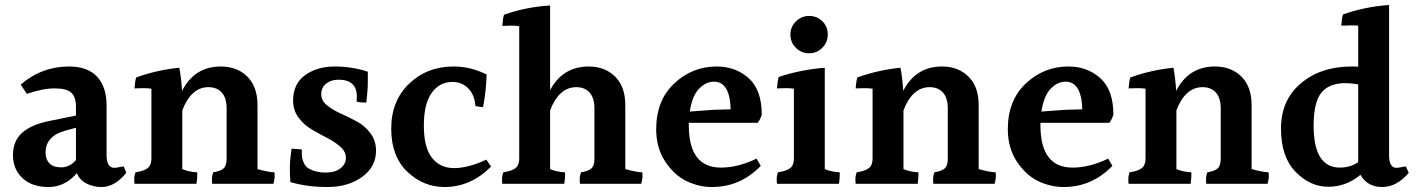

<svg xmlns="http://www.w3.org/2000/svg" viewBox="-20 -785 5702 771"><path d="M163 -172Q163 -145 178.5 -129Q194 -113 226.5 -113Q259 -113 285 -142V-272L241 -260Q163 -238 163 -172ZM388 -34Q354 -34 326.5 -48.5Q299 -63 289 -90Q241 -34 174.5 -34Q108 -34 70 -70Q32 -106 32 -162Q32 -218 68 -251Q104 -284 177 -299L285 -321V-357Q285 -395 266.5 -412.5Q248 -430 199.5 -430Q151 -430 88 -408L63 -445Q147 -518 257 -518Q332 -518 370 -477Q408 -436 408 -361V-162Q408 -111 440 -111Q445 -111 477 -117L487 -91Q441 -34 388 -34Z M1014 -363V-106Q1057 -94 1082 -93Q1083 -88 1083 -76.5Q1083 -65 1078 -47H832Q831 -54 831 -66.5Q831 -79 836 -93Q866 -98 878 -109Q890 -120 890 -148V-349Q890 -392 870.5 -413.5Q851 -435 817 -435Q748 -435 712 -342V-106Q737 -95 772 -93Q772 -89 772 -79Q772 -69 769 -47H520Q519 -54 519 -66.5Q519 -79 524 -93Q557 -98 572.5 -109.5Q588 -121 588 -148V-429Q572 -431 554.5 -431Q537 -431 520 -430Q522 -460 527 -474Q610 -504 700 -513Q708 -472 711 -420Q761 -518 867 -518Q932 -518 973 -477.5Q1014 -437 1014 -363Z M1157 -381Q1157 -449 1205.5 -483.5Q1254 -518 1324 -518Q1394 -518 1457 -497Q1457 -485 1457 -454.5Q1457 -424 1451 -373Q1425 -373 1412 -377Q1413 -388 1413 -397Q1413 -465 1339 -465Q1309 -465 1289.5 -449Q1270 -433 1270 -407Q1270 -381 1292.5 -362.5Q1315 -344 1347.5 -329.5Q1380 -315 1412.5 -297.5Q1445 -280 1467.5 -250Q1490 -220 1490 -180Q1490 -115 1434 -74.5Q1378 -34 1295 -34Q1212 -34 1146 -54Q1144 -77 1144 -110.5Q1144 -144 1151 -188Q1153 -188 1192 -185Q1192 -179 1192 -164.5Q1192 -150 1199.5 -132Q1207 -114 1224 -106Q1251 -92 1288 -92Q1325 -92 1347 -109Q1369 -126 1369 -151Q1369 -176 1347 -195.5Q1325 -215 1294 -231Q1263 -247 1232 -265Q1201 -283 1179 -312.5Q1157 -342 1157 -381Z M1765 -34Q1680 -34 1615.5 -95.5Q1551 -157 1551 -268.5Q1551 -380 1623 -449Q1695 -518 1801 -518Q1870 -518 1934 -486Q1933 -426 1920 -355Q1909 -355 1889 -359Q1886 -404 1860.5 -430Q1835 -456 1797 -456Q1745 -456 1713.5 -412Q1682 -368 1682 -280.5Q1682 -193 1714.5 -151.5Q1747 -110 1803.5 -110Q1860 -110 1933 -144L1952 -116Q1870 -34 1765 -34Z M2491 -363V-106Q2534 -94 2559 -93Q2560 -88 2560 -76.5Q2560 -65 2555 -47H2309Q2308 -54 2308 -66.5Q2308 -79 2313 -93Q2343 -98 2355 -109Q2367 -120 2367 -148V-349Q2367 -392 2347.5 -413.5Q2328 -435 2294 -435Q2225 -435 2189 -342V-106Q2214 -95 2249 -93Q2249 -89 2249 -79Q2249 -69 2246 -47H1997Q1996 -54 1996 -66.5Q1996 -79 2001 -93Q2034 -98 2049.5 -109.5Q2065 -121 2065 -148V-680Q2049 -682 2031.5 -682Q2014 -682 1997 -681Q1999 -712 2004 -726Q2092 -757 2189 -763V-423Q2240 -518 2344 -518Q2409 -518 2450 -477.5Q2491 -437 2491 -363Z M2847 -457Q2814 -457 2786.5 -428Q2759 -399 2750 -337L2843 -344L2914 -346Q2911 -457 2847 -457ZM2746 -292V-282Q2746 -112 2875 -112Q2943 -112 3018 -148L3035 -119Q2953 -34 2839 -34Q2787 -34 2737.5 -57.5Q2688 -81 2651.5 -136Q2615 -191 2615 -266Q2615 -382 2687.5 -450Q2760 -518 2858 -518Q2934 -518 2986.5 -471Q3039 -424 3039 -324Q3033 -306 3023 -292Z M3282 -593Q3260 -571 3229 -571Q3198 -571 3176 -593Q3154 -615 3154 -646Q3154 -677 3176 -699Q3198 -721 3229.5 -721Q3261 -721 3282.5 -699.5Q3304 -678 3304 -646.5Q3304 -615 3282 -593ZM3352 -93Q3352 -89 3352 -79Q3352 -69 3349 -47H3100Q3099 -54 3099 -66.5Q3099 -79 3104 -93Q3137 -98 3152.5 -109.5Q3168 -121 3168 -148V-429Q3152 -431 3134.5 -431Q3117 -431 3100 -430Q3102 -459 3107 -476Q3194 -505 3292 -513V-106Q3317 -95 3352 -93Z M3910 -363V-106Q3953 -94 3978 -93Q3979 -88 3979 -76.5Q3979 -65 3974 -47H3728Q3727 -54 3727 -66.5Q3727 -79 3732 -93Q3762 -98 3774 -109Q3786 -120 3786 -148V-349Q3786 -392 3766.5 -413.5Q3747 -435 3713 -435Q3644 -435 3608 -342V-106Q3633 -95 3668 -93Q3668 -89 3668 -79Q3668 -69 3665 -47H3416Q3415 -54 3415 -66.5Q3415 -79 3420 -93Q3453 -98 3468.5 -109.5Q3484 -121 3484 -148V-429Q3468 -431 3450.5 -431Q3433 -431 3416 -430Q3418 -460 3423 -474Q3506 -504 3596 -513Q3604 -472 3607 -420Q3657 -518 3763 -518Q3828 -518 3869 -477.5Q3910 -437 3910 -363Z M4259 -457Q4226 -457 4198.5 -428Q4171 -399 4162 -337L4255 -344L4326 -346Q4323 -457 4259 -457ZM4158 -292V-282Q4158 -112 4287 -112Q4355 -112 4430 -148L4447 -119Q4365 -34 4251 -34Q4199 -34 4149.5 -57.5Q4100 -81 4063.5 -136Q4027 -191 4027 -266Q4027 -382 4099.5 -450Q4172 -518 4270 -518Q4346 -518 4398.5 -471Q4451 -424 4451 -324Q4445 -306 4435 -292Z M5006 -363V-106Q5049 -94 5074 -93Q5075 -88 5075 -76.5Q5075 -65 5070 -47H4824Q4823 -54 4823 -66.5Q4823 -79 4828 -93Q4858 -98 4870 -109Q4882 -120 4882 -148V-349Q4882 -392 4862.5 -413.5Q4843 -435 4809 -435Q4740 -435 4704 -342V-106Q4729 -95 4764 -93Q4764 -89 4764 -79Q4764 -69 4761 -47H4512Q4511 -54 4511 -66.5Q4511 -79 4516 -93Q4549 -98 4564.5 -109.5Q4580 -121 4580 -148V-429Q4564 -431 4546.5 -431Q4529 -431 4512 -430Q4514 -460 4519 -474Q4602 -504 4692 -513Q4700 -472 4703 -420Q4753 -518 4859 -518Q4924 -518 4965 -477.5Q5006 -437 5006 -363Z M5381 -451Q5317 -451 5286 -412.5Q5255 -374 5255 -280Q5255 -112 5361 -112Q5402 -112 5434 -134V-446Q5407 -451 5381 -451ZM5637 -91Q5589 -34 5530 -34Q5471 -34 5443 -83Q5386 -35 5313.5 -35Q5241 -35 5182.5 -95Q5124 -155 5124 -269Q5124 -383 5204 -450.5Q5284 -518 5408 -518Q5425 -518 5434 -517V-682Q5424 -683 5407 -683Q5390 -683 5366 -682Q5368 -713 5373 -727Q5460 -758 5558 -765V-162Q5558 -111 5588 -111Q5595 -111 5625 -117Z"/></svg>

Font: Halant Semibold
Style: Regular
Weight: 600
Version: Version 1.100;PS 1.0;hotconv 1.0.78;makeotf.lib2.5.61930; tt